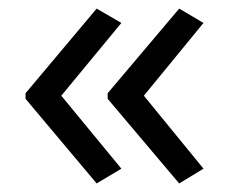

<svg xmlns="http://www.w3.org/2000/svg" viewBox="-20 -488 537 451"><path d="M458 -434.1 317.9 -263.2 458 -91.8 400.9 -57.1 232.9 -255.9V-269L400.9 -467.8ZM265.1 -434.1 124 -263.2 265.1 -91.8 207 -57.1 40 -255.9V-269L207 -467.8Z"/></svg>

Font: OpenSansHebrew-Regular
Style: Regular
Weight: 400
Foundry: Ascender Corporation, Yanek Iontef
Version: Version 2.001;PS 002.001;hotconv 1.0.70;makeotf.lib2.5.58329